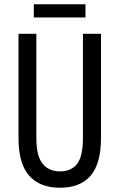

<svg xmlns="http://www.w3.org/2000/svg" viewBox="-20 -873 562 903"><path d="M455 -224Q455 -103 406 -46.5Q357 10 262 10Q167 10 117 -47Q67 -104 67 -223V-714H151V-222Q151 -140 180 -103.5Q209 -67 262 -67Q316 -67 343 -103Q370 -139 370 -223V-714H455ZM382 -853V-791H139V-853Z"/></svg>

Font: Noto Sans Lao ExtraCondensed
Style: Regular
Weight: 400
Width: 2
Designer: Monotype Design Team
Foundry: Monotype Imaging Inc.
Version: Version 2.003; ttfautohint (v1.8.4.7-5d5b)